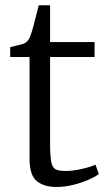

<svg xmlns="http://www.w3.org/2000/svg" viewBox="-20 -714 414 744"><path d="M199 10.5Q151 10.5 122.8 -12Q94.5 -34.5 94.5 -99.5V-493H19.5V-531.5Q28 -533.5 39.8 -536.2Q51.5 -539 62 -541.8Q72.5 -544.5 76.5 -547Q82 -550.5 85.8 -554.5Q89.5 -558.5 92.8 -564.2Q96 -570 99 -578.5Q103.5 -590.5 109.8 -614.2Q116 -638 121.8 -660.8Q127.5 -683.5 130 -693.5H174V-551H346.5V-493H174V-165Q174 -112.5 178.2 -88.5Q182.5 -64.5 195.5 -58Q208.5 -51.5 234.5 -51.5Q264 -51.5 299 -59.8Q334 -68 350 -76L363 -39.5Q348.5 -28.5 322 -17Q295.5 -5.5 263 2.5Q230.5 10.5 199 10.5Z"/></svg>

Font: Merriweather 28pt Light
Style: Regular
Weight: 300
Version: Version 2.100